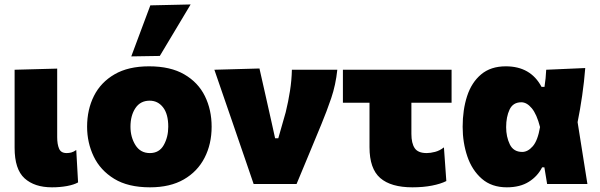

<svg xmlns="http://www.w3.org/2000/svg" viewBox="-20 -806 2626 841"><path d="M207.5 14.5Q131 14.5 87.5 -25Q44 -64.5 44 -158.5V-500.5L230.5 -505.5V-205Q230.5 -174 238.8 -154.8Q247 -135.5 272 -135.5Q282 -135.5 292 -138Q302 -140.5 314 -149L322 -7Q304.5 3 273.8 8.8Q243 14.5 207.5 14.5Z M637 14.5Q541 14.5 480.2 -22.8Q419.5 -60 390.5 -120.5Q361.5 -181 361.5 -251Q361.5 -326 391.5 -385.8Q421.5 -445.5 481.8 -480.5Q542 -515.5 633 -515.5Q726.5 -515.5 787.2 -480.2Q848 -445 877.5 -385Q907 -325 907 -251Q907 -175 876 -114.8Q845 -54.5 785 -20Q725 14.5 637 14.5ZM636.5 -135.5Q677.5 -135.5 697.2 -170.5Q717 -205.5 717 -251Q717 -306.5 694.2 -335.8Q671.5 -365 635.5 -365Q595 -365 573.2 -332.5Q551.5 -300 551.5 -251Q551.5 -205.5 573.2 -170.5Q595 -135.5 636.5 -135.5ZM555 -559Q576 -615 596.8 -671Q617.5 -727 638.5 -782.5L815 -786.5Q780 -728 746.2 -671.5Q712.5 -615 680 -561Z M1091 0Q1075 -47 1058.5 -95Q1042 -143 1026 -189.5L995.5 -278.5Q976.5 -333.5 957.2 -389.5Q938 -445.5 919 -500.5L1116.5 -506Q1128 -455.5 1142.5 -391Q1157 -326.5 1170 -268.5L1185 -200.5H1199L1231.5 -314.5Q1243 -361.5 1250.2 -407.8Q1257.5 -454 1258.5 -500.5H1457.5Q1450.5 -434 1430.8 -376Q1411 -318 1388 -262.5Q1361 -197 1333.2 -130.2Q1305.5 -63.5 1279 0Z M1786.5 14.5Q1692.5 14.5 1645.5 -26.2Q1598.5 -67 1598.5 -161.5V-356H1482V-500.5H1958V-356H1782V-219.5Q1782 -178.5 1796.5 -157Q1811 -135.5 1849 -135.5Q1865.5 -135.5 1885.8 -140.8Q1906 -146 1924.5 -160.5L1935 -13Q1910.5 -0.5 1872 7Q1833.5 14.5 1786.5 14.5Z M2200 14.5Q2133.5 14.5 2090.5 -23Q2047.5 -60.5 2027 -121Q2006.5 -181.5 2006.5 -250.5Q2006.5 -325 2026 -385Q2045.5 -445 2087.5 -480.2Q2129.5 -515.5 2195.5 -515.5Q2304.5 -515.5 2352 -425.5H2365Q2368 -444.5 2369.8 -463Q2371.5 -481.5 2372.5 -500.5L2543.5 -508Q2539 -449 2530 -387Q2521 -325 2510 -271Q2521 -203 2531.5 -135.5Q2542 -68 2553 0H2376.5Q2373.5 -18 2370.5 -36.5Q2367.5 -55 2364.5 -73H2354.5Q2335 -34 2296.5 -9.8Q2258 14.5 2200 14.5ZM2267.5 -140.5Q2292 -140.5 2313.8 -165.5Q2335.5 -190.5 2345.5 -249.5Q2331 -306 2309.2 -332Q2287.5 -358 2263.5 -358Q2227 -358 2212 -326Q2197 -294 2197 -249Q2197 -207 2213 -173.8Q2229 -140.5 2267.5 -140.5Z"/></svg>

Font: Commissioner ExtraBold
Style: Regular
Weight: 800
Designer: Kostas Bartsokas
Foundry: Kostas Bartsokas
Version: Version 1.000; ttfautohint (v1.8.3)